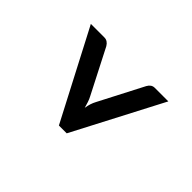

<svg xmlns="http://www.w3.org/2000/svg" viewBox="-103 -737 799 799"><g transform="rotate(-45 297.0 -337.0)"><path d="M101 -314V-360L494 -565V-485Q494 -466 474 -454L279 -354Q268 -348 255.5 -344Q243 -340 229 -336Q243 -334 255.5 -330Q268 -326 279 -320L474 -219Q494 -208 494 -189V-109Z"/></g></svg>

Font: Aleo SemiBold
Style: Regular
Weight: 600
Designer: Alessio Laiso
Foundry: Alessio Laiso
Version: Version 2.001;gftools[0.9.29]